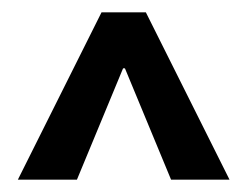

<svg xmlns="http://www.w3.org/2000/svg" viewBox="-20 -634 402 312"><path d="M180 -523H183C183 -523 258 -342 258 -342H353L217 -614H145L9 -342H105Z"/></svg>

Font: Modon Arabic
Style: Bold
Weight: 700
Designer: Ahmedzaza
Foundry: Ahmedzaza
Version: Version 2.010